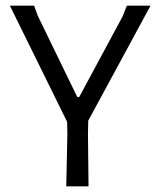

<svg xmlns="http://www.w3.org/2000/svg" viewBox="-20 -661 568 681"><path d="M514 -641 293 -233 292 -187 294 0H215L219 -187L218 -229L15 -641H101L114 -605L254 -317H261L415 -603L430 -641Z"/></svg>

Font: Alegreya Sans SC
Style: Regular
Weight: 400
Designer: Juan Pablo del Peral
Foundry: Huerta Tipografica
Version: Version 2.007